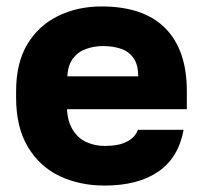

<svg xmlns="http://www.w3.org/2000/svg" viewBox="-20 -563 630 596"><path d="M305 13Q227 13 165 -16.5Q103 -46 66.5 -107Q30 -168 30 -260V-280Q30 -368 65 -426Q100 -484 160.5 -513.5Q221 -543 295 -543Q426 -543 493 -475.5Q560 -408 560 -280V-224H188Q190 -185 206.5 -159Q223 -133 249 -121.5Q275 -110 305 -110Q349 -110 374.5 -123.5Q400 -137 408 -160H550Q534 -73 471 -30Q408 13 305 13ZM300 -420Q272 -420 247 -411Q222 -402 206.5 -381.5Q191 -361 189 -326H409Q409 -363 394 -383.5Q379 -404 354.5 -412Q330 -420 300 -420Z"/></svg>

Font: Golos Text
Style: Bold
Weight: 700
Designer: A.Korolkova, Vitaly Kuzmin
Foundry: ParaType Ltd
Version: Version 2.004